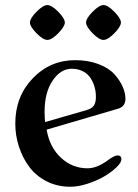

<svg xmlns="http://www.w3.org/2000/svg" viewBox="-20 -710 533 742"><path d="M121.1 -581.5Q95.7 -607.4 95.7 -623Q95.7 -638.7 121.1 -664.6Q146.5 -690.4 163.1 -690.4Q179.7 -690.4 205.1 -664.6Q230.5 -638.7 230.5 -623Q230.5 -607.4 205.1 -581.5Q179.7 -555.7 163.1 -555.7Q146.5 -555.7 121.1 -581.5ZM337.9 -581.5Q312.5 -607.4 312.5 -623Q312.5 -638.7 337.9 -664.6Q363.3 -690.4 379.9 -690.4Q396.5 -690.4 421.9 -664.6Q447.3 -638.7 447.3 -623Q447.3 -607.4 421.9 -581.5Q396.5 -555.7 379.9 -555.7Q363.3 -555.7 337.9 -581.5ZM39.1 -232.4Q39.1 -336.9 106.4 -407.2Q173.8 -477.5 270.5 -477.5Q320.3 -477.5 360.4 -462.4Q400.4 -447.3 421.9 -423.3Q443.4 -399.4 454.1 -375Q464.8 -350.6 464.8 -328.1Q464.8 -296.9 433.6 -289.1L160.2 -209Q171.9 -140.6 215.8 -100.1Q259.8 -59.6 318.4 -59.6Q355.5 -59.6 398.4 -91.8Q422.9 -109.4 433.6 -109.4Q449.2 -109.4 449.2 -94.7Q449.2 -82 430.2 -63.5Q411.1 -44.9 382.8 -28.3Q354.5 -11.7 318.4 0Q282.2 11.7 252 11.7Q201.2 11.7 160.2 -9.3Q119.1 -30.3 93.3 -64.9Q67.4 -99.6 53.2 -143.1Q39.1 -186.5 39.1 -232.4ZM152.3 -277.3Q152.3 -254.9 154.3 -238.3L313.5 -284.2Q334 -290 342.3 -301.3Q350.6 -312.5 350.6 -335.9Q350.6 -355.5 345.7 -373Q340.8 -390.6 330.6 -407.2Q320.3 -423.8 301.3 -434.1Q282.2 -444.3 256.8 -444.3Q214.8 -444.3 183.6 -398.9Q152.3 -353.5 152.3 -277.3Z"/></svg>

Font: Monomakh Unicode TT
Style: Medium
Weight: 500
Designer: Alexey Kryukov, Aleksandr Andreev
Version: Version 1.1